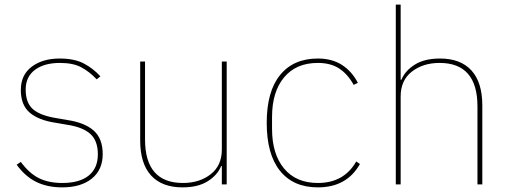

<svg xmlns="http://www.w3.org/2000/svg" viewBox="-20 -797 2205 830"><path d="M52 -85 70 -97Q106 -48 148 -27Q190 -6 249 -6Q324 -6 363.5 -38Q403 -70 403 -130Q403 -189 370 -218.5Q337 -248 268 -258L222 -266Q147 -277 108.5 -310Q70 -343 70 -408Q70 -473 117 -508.5Q164 -544 238 -544Q301 -544 341.5 -523Q382 -502 414 -467L398 -454Q367 -487 331.5 -506Q296 -525 239 -525Q171 -525 131 -495Q91 -465 91 -410Q91 -352 123 -324.5Q155 -297 226 -286L272 -278Q346 -267 385 -232.5Q424 -198 424 -131Q424 -63 377 -25Q330 13 249 13Q185 13 137 -10.5Q89 -34 52 -85Z M586 -190V-531H607V-194Q607 -6 771 -6Q842 -6 890.5 -43.5Q939 -81 939 -151V-531H960V0H939V-79H936Q920 -40 878 -13.5Q836 13 769 13Q680 13 633 -38.5Q586 -90 586 -190Z M1133 -266Q1133 -402 1191 -473Q1249 -544 1354 -544Q1415 -544 1458 -516.5Q1501 -489 1527 -439L1509 -430Q1483 -477 1446 -501Q1409 -525 1354 -525Q1260 -525 1208 -462.5Q1156 -400 1156 -291V-240Q1156 -131 1208 -68.5Q1260 -6 1354 -6Q1467 -6 1520 -99L1536 -88Q1479 13 1354 13Q1248 13 1190.5 -58.5Q1133 -130 1133 -266Z M1691 0V-777H1712V-452H1715Q1731 -491 1773 -517.5Q1815 -544 1882 -544Q1971 -544 2018 -492.5Q2065 -441 2065 -341V0H2044V-337Q2044 -525 1880 -525Q1809 -525 1760.5 -487.5Q1712 -450 1712 -380V0Z"/></svg>

Font: IBM Plex Sans JP Thin
Style: Regular
Weight: 100
Designer: Mike Abbink; Paul van der Laan; Pieter van Rosmalen; Wujin Sim; Yejin Wi; Jinhee Kim; Boomi Park; Yona Kim; Kichan Ma
Foundry: Sandoll Inc.
Version: Version 1.001